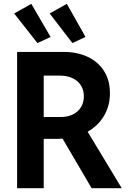

<svg xmlns="http://www.w3.org/2000/svg" viewBox="-20 -994 688 1014"><path d="M70.3 -719.7H317.4Q387.2 -719.7 442.4 -694.1Q497.6 -668.5 529.1 -619.4Q560.5 -570.3 560.5 -502.9Q561 -437.5 530.3 -384Q499.5 -330.6 442.9 -298.3L623 0H463.9L310.5 -261.7Q293.9 -260.7 285.2 -260.7H210.9V0H70.3ZM54.7 -922.9 145.5 -973.6 247.1 -798.8 177.7 -766.6ZM242.2 -922.9 333 -973.6 431.6 -798.8 362.3 -766.6ZM301.8 -376Q337.4 -376 365 -389.6Q392.6 -403.3 407.7 -428Q422.9 -452.6 422.9 -485.4Q422.9 -518.6 407.2 -543.2Q391.6 -567.9 362.8 -581.3Q334 -594.7 295.9 -594.7H210.9V-376Z"/></svg>

Font: Reddit Sans Fudge
Style: Bold
Weight: 700
Designer: Stephen Hutchings
Foundry: Reddit
Version: Version 1.013